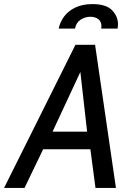

<svg xmlns="http://www.w3.org/2000/svg" viewBox="-57 -919 645 939"><path d="M-37 0 312 -700H408L510 0H410L385 -189H154L63 0ZM200 -275H369L336 -567ZM230 -779Q236 -810 256 -837.5Q276 -865 311 -882Q346 -899 396 -899Q461 -899 490.5 -869.5Q520 -840 520 -800Q520 -795 519.5 -789.5Q519 -784 518 -779H438Q439 -784 439 -791Q439 -814 423.5 -825.5Q408 -837 385 -837Q359 -837 337 -822.5Q315 -808 310 -779Z"/></svg>

Font: Cabin VF Beta
Style: Italic
Weight: 400
Italic angle: -7°
Designer: Pablo Impallari
Foundry: Pablo Impallari. http://www.impallari.com Igino Marini. http://www.ikern.com
Version: Version 2.300